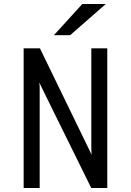

<svg xmlns="http://www.w3.org/2000/svg" viewBox="-20 -942 656 962"><path d="M98.5 0V-700H180L422 -202Q425.4 -195.5 430.4 -184.8Q435.4 -174.1 438.8 -166Q438.2 -180.1 437.9 -187.9Q437.5 -195.6 437.5 -202.8V-700H517.5V0H437.2L195 -491Q191.2 -498.8 186.1 -509.6Q180.9 -520.5 177.2 -528.5Q178.6 -516.8 178.7 -508.1Q178.8 -499.5 178.8 -491.8V0ZM250.2 -765.8 392.2 -921.8H509.8L331.8 -765.8Z"/></svg>

Font: Overpass Mono Light
Style: Regular
Weight: 300
Monospace: yes
Designer: Delve Withrington, Dave Bailey
Foundry: Delve Fonts LLC
Version: Version 4.000